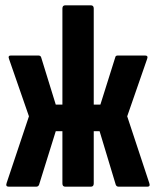

<svg xmlns="http://www.w3.org/2000/svg" viewBox="-20 -703 588 723"><path d="M13 0Q0 0 5 -14L89 -265L14 -481Q9 -494 21 -494H124Q133 -494 135 -487L190 -309H215V-671Q215 -683 226 -683H322Q333 -683 333 -671V-309H358L414 -487Q415 -494 424 -494H526Q539 -494 534 -481L459 -265L542 -14Q547 0 535 0H427Q419 0 416 -7L355 -209H333V-12Q333 0 322 0H226Q215 0 215 -12V-209H190L127 -7Q124 0 116 0Z"/></svg>

Font: Sofia Sans Extra Condensed ExtraBold
Style: Regular
Weight: 800
Designer: Botio Nikoltchev, Ani Petrova
Foundry: lettersoup
Version: Version 4.101; ttfautohint (v1.8.4.7-5d5b)